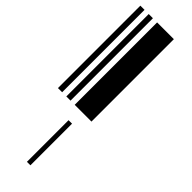

<svg xmlns="http://www.w3.org/2000/svg" viewBox="-321 -594 972 972"><g transform="rotate(45 165.0 -107.5)"><path d="M0 0V-590H30V0ZM60 0V-590H90V0ZM120 0V-590H240V0ZM153 77H178V375H153Z"/></g></svg>

Font: Libre Barcode 128 Text
Style: Regular
Weight: 400
Version: Version 1.005; ttfautohint (v1.8.3)